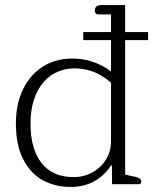

<svg xmlns="http://www.w3.org/2000/svg" viewBox="-20 -730 607 761"><path d="M43 -240Q43 -318 71.5 -376.5Q100 -435 150.5 -466.5Q201 -498 266 -498Q351 -498 420 -447V-571H310V-603H420V-673H369Q356 -673 356 -689Q356 -710 383 -710H476V-603H567V-571H476V-38L517 -29Q540 -24 540 -10Q540 0 530 0H424V-74H420Q363 11 259 11Q198 11 149 -16Q100 -43 71.5 -99.5Q43 -156 43 -240ZM420 -170V-402Q356 -459 276 -459Q227 -459 187.5 -434.5Q148 -410 124.5 -360Q101 -310 101 -239Q101 -140 144.5 -84Q188 -28 273 -28Q312 -28 346 -46.5Q380 -65 400 -97.5Q420 -130 420 -170Z"/></svg>

Font: Maitree Light
Style: Regular
Weight: 300
Designer: CadsonDemak Team
Foundry: CadsonDemak
Version: Version 1.001